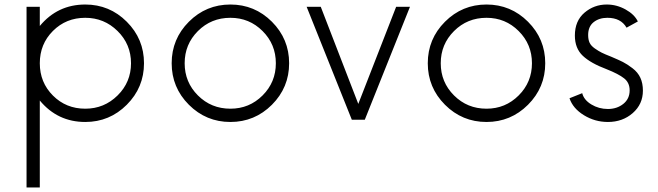

<svg xmlns="http://www.w3.org/2000/svg" viewBox="-20 -530 2911 850"><path d="M357.5 -510Q465 -510 541.2 -433.8Q617.5 -357.5 617.5 -250Q617.5 -142.5 541.2 -66.2Q465 10 357.5 10Q235 10 156.2 -85V300H97.5V-500H156.2V-415Q235 -510 357.5 -510ZM357.5 -48.8Q441.2 -48.8 500.6 -107.5Q560 -166.2 560 -250Q560 -333.8 500.6 -392.5Q441.2 -451.2 357.5 -451.2Q272.5 -451.2 214.4 -393.1Q156.2 -335 156.2 -250Q156.2 -165 214.4 -106.9Q272.5 -48.8 357.5 -48.8Z M1183.8 -66.2Q1107.5 10 1000 10Q892.5 10 816.2 -66.2Q740 -142.5 740 -250Q740 -357.5 816.2 -433.8Q892.5 -510 1000 -510Q1107.5 -510 1183.8 -433.8Q1260 -357.5 1260 -250Q1260 -142.5 1183.8 -66.2ZM1000 -48.8Q1083.8 -48.8 1142.5 -107.5Q1201.2 -166.2 1201.2 -250Q1201.2 -333.8 1142.5 -392.5Q1083.8 -451.2 1000 -451.2Q915 -451.2 856.2 -392.5Q797.5 -333.8 797.5 -250Q797.5 -166.2 856.2 -107.5Q915 -48.8 1000 -48.8Z M1733.8 -500H1795L1595 0H1537.5L1337.5 -500H1400L1566.2 -70Z M2317.5 -66.2Q2241.2 10 2133.8 10Q2026.2 10 1950 -66.2Q1873.8 -142.5 1873.8 -250Q1873.8 -357.5 1950 -433.8Q2026.2 -510 2133.8 -510Q2241.2 -510 2317.5 -433.8Q2393.8 -357.5 2393.8 -250Q2393.8 -142.5 2317.5 -66.2ZM2133.8 -48.8Q2217.5 -48.8 2276.2 -107.5Q2335 -166.2 2335 -250Q2335 -333.8 2276.2 -392.5Q2217.5 -451.2 2133.8 -451.2Q2048.8 -451.2 1990 -392.5Q1931.2 -333.8 1931.2 -250Q1931.2 -166.2 1990 -107.5Q2048.8 -48.8 2133.8 -48.8Z M2671.2 10Q2613.8 10 2565 -20Q2516.2 -50 2501.2 -95L2557.5 -117.5Q2565 -87.5 2598.1 -67.5Q2631.2 -47.5 2671.2 -47.5Q2711.2 -47.5 2739.4 -70Q2767.5 -92.5 2767.5 -130Q2767.5 -163.8 2743.1 -183.1Q2718.8 -202.5 2665 -223.8Q2595 -250 2560 -283.1Q2525 -316.2 2525 -372.5Q2525 -437.5 2567.5 -473.8Q2610 -510 2666.2 -510Q2710 -510 2749.4 -488.1Q2788.8 -466.2 2803.8 -435L2753.8 -407.5Q2728.8 -451.2 2668.8 -451.2Q2632.5 -451.2 2608.1 -431.9Q2583.8 -412.5 2583.8 -375Q2583.8 -355 2590 -341.2Q2596.2 -327.5 2613.1 -315.6Q2630 -303.8 2643.8 -296.9Q2657.5 -290 2686.2 -278.8Q2718.8 -265 2737.5 -255.6Q2756.2 -246.2 2780 -228.1Q2803.8 -210 2815 -185.6Q2826.2 -161.2 2826.2 -128.8Q2826.2 -68.8 2781.2 -29.4Q2736.2 10 2671.2 10Z"/></svg>

Font: Now Light
Style: Regular
Weight: 300
Designer: Alfredo Marco Pradil
Foundry: Alfredo Marco Pradil
Version: Version 1.002;PS 001.002;hotconv 1.0.88;makeotf.lib2.5.64775